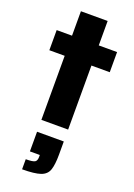

<svg xmlns="http://www.w3.org/2000/svg" viewBox="-178 -724 762 1093"><g transform="rotate(20 203.5 -178.0)"><path d="M113 0V-388H20V-510H113V-658H275V-510H386V-388H275V0ZM106 302V241Q148 241 160.5 233.5Q173 226 173 203V191H113V72H275V152Q275 212 264 244.5Q253 277 217 289.5Q181 302 106 302Z"/></g></svg>

Font: Saira
Style: Bold
Weight: 700
Designer: Hector Gatti with collaboration of the Omnibus-Type team
Foundry: Omnibus-Type
Version: Version 1.100; ttfautohint (v1.8.3)